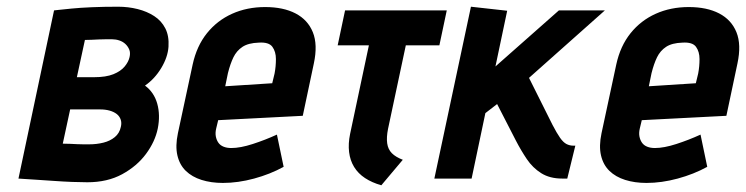

<svg xmlns="http://www.w3.org/2000/svg" viewBox="-20 -532 2222 572"><path d="M412 -277Q441 -297 460.5 -329.5Q480 -362 482 -393Q484 -425 472.5 -447.5Q461 -470 439.5 -484Q418 -498 390 -505Q362 -512 332 -512Q289 -512 254 -510.5Q219 -509 193.5 -506.5Q168 -504 154.5 -502.5Q141 -501 141 -501L35 0Q35 0 50 1Q65 2 89 3.5Q113 5 141 7Q169 9 195 10Q221 11 240 11Q300 11 344 -13Q388 -37 415 -73.5Q442 -110 450 -149Q458 -189 448.5 -223Q439 -257 412 -277ZM314 -415Q325 -415 335.5 -411.5Q346 -408 353.5 -401Q361 -394 365 -384.5Q369 -375 366 -362Q363 -348 351.5 -334Q340 -320 318 -311Q296 -302 260 -302H209L233 -413Q243 -413 253.5 -413.5Q264 -414 274.5 -414.5Q285 -415 295 -415Q305 -415 314 -415ZM245 -102Q238 -102 229 -102Q220 -102 210 -102.5Q200 -103 189 -103.5Q178 -104 167 -104L189 -206H279Q294 -206 306.5 -202.5Q319 -199 327.5 -192.5Q336 -186 339.5 -176Q343 -166 340 -154Q336 -135 322 -123.5Q308 -112 288 -107Q268 -102 245 -102Z M624 -149 630 -174 882 -187 915 -343Q927 -399 912 -436Q897 -473 860.5 -492Q824 -511 770 -511Q716 -511 671.5 -491Q627 -471 596.5 -433Q566 -395 554 -340L510 -135Q502 -97 508.5 -69Q515 -41 533.5 -23Q552 -5 580.5 4Q609 13 644 13Q689 13 737 0Q785 -13 825 -35L805 -131Q770 -115 733 -103Q696 -91 669 -91Q656 -91 646 -95Q636 -99 630.5 -107Q625 -115 623 -125.5Q621 -136 624 -149ZM798 -313 791 -284 651 -275 659 -314Q666 -342 675.5 -361.5Q685 -381 702.5 -392.5Q720 -404 751 -405Q781 -407 791.5 -392.5Q802 -378 802 -356Q802 -334 798 -313Z M1136 -148 1189 -397H1289L1311 -501H1008L986 -397H1079L1023 -133Q1017 -104 1020 -79Q1023 -54 1035 -34.5Q1047 -15 1067.5 -1.5Q1088 12 1116 20L1180 -56Q1159 -64 1147.5 -75.5Q1136 -87 1133.5 -105Q1131 -123 1136 -148Z M1626 -160 1556 -300 1782 -501H1645L1456 -334L1491 -500L1383 -512L1274 0H1385L1426 -195L1461 -222L1517 -113Q1532 -84 1549.5 -58Q1567 -32 1592.5 -16Q1618 0 1655 0H1670L1694 -98H1689Q1677 -98 1667.5 -103Q1658 -108 1648.5 -121.5Q1639 -135 1626 -160Z M1886 -149 1892 -174 2144 -187 2177 -343Q2189 -399 2174 -436Q2159 -473 2122.5 -492Q2086 -511 2032 -511Q1978 -511 1933.5 -491Q1889 -471 1858.5 -433Q1828 -395 1816 -340L1772 -135Q1764 -97 1770.5 -69Q1777 -41 1795.5 -23Q1814 -5 1842.5 4Q1871 13 1906 13Q1951 13 1999 0Q2047 -13 2087 -35L2067 -131Q2032 -115 1995 -103Q1958 -91 1931 -91Q1918 -91 1908 -95Q1898 -99 1892.5 -107Q1887 -115 1885 -125.5Q1883 -136 1886 -149ZM2060 -313 2053 -284 1913 -275 1921 -314Q1928 -342 1937.5 -361.5Q1947 -381 1964.5 -392.5Q1982 -404 2013 -405Q2043 -407 2053.5 -392.5Q2064 -378 2064 -356Q2064 -334 2060 -313Z"/></svg>

Font: Advent Pro
Style: Bold Italic
Weight: 700
Italic angle: -12°
Designer: VivaRado, Andreas Kalpakidis
Foundry: VivaRado, Andreas Kalpakidis
Version: Version 3.000